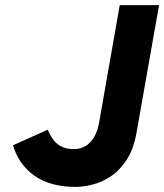

<svg xmlns="http://www.w3.org/2000/svg" viewBox="-20 -720 643 752"><path d="M276 12Q177 12 115 -31.8Q53 -75.5 31 -151L167 -212Q183 -173 207 -154.5Q231 -136 269 -136Q296 -136 316.2 -148.8Q336.5 -161.5 349.5 -184.8Q362.5 -208 368 -239L449 -700H603L515 -202Q503.5 -135.5 475.8 -93.5Q448 -51.5 412.8 -28.5Q377.5 -5.5 341.2 3.2Q305 12 276 12Z"/></svg>

Font: Overpass Black
Style: Italic
Weight: 900
Italic angle: -10°
Designer: Delve Withrington, Dave Bailey, Thomas Jockin
Foundry: Delve Fonts LLC
Version: Version 4.000